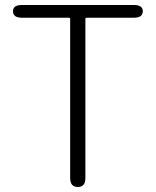

<svg xmlns="http://www.w3.org/2000/svg" viewBox="-20 -749 624 769"><path d="M292 0Q261 0 261 -36V-673Q261 -678 256 -678H68Q32 -678 32 -704Q32 -729 68 -729H516Q552 -729 552 -704Q552 -678 516 -678H327Q322 -678 322 -673V-36Q322 0 292 0Z"/></svg>

Font: Resource Han Rounded JP Light
Style: Regular
Weight: 300
Designer: Cyano Hao (round all glyphs); Ryoko NISHIZUKA 西塚涼子 (kana, bopomofo & ideographs); Paul D. Hunt (Latin, Greek & Cyrillic)
Foundry: Cyano Hao
Version: 0.990